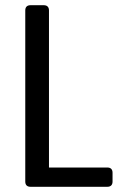

<svg xmlns="http://www.w3.org/2000/svg" viewBox="-20 -717 472 737"><path d="M148 -697H97C84 -697 77 -690 77 -677V-20C77 -7 84 0 97 0H392C405 0 412 -7 412 -20V-54C412 -67 405 -74 392 -74H168V-677C168 -690 161 -697 148 -697Z"/></svg>

Font: Arvore Sans
Style: Regular
Weight: 400
Designer: Jonny Pinhorn (Latin) Dan Schunck (customization for Arvore)
Version: Version 1.000;Glyphs 3.3 (3305)